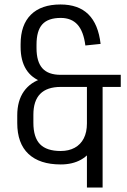

<svg xmlns="http://www.w3.org/2000/svg" viewBox="-20 -727 567 857"><path d="M251 7Q157 7 107 -40Q57 -87 57 -178V-212Q57 -277 86.5 -319Q116 -361 171 -377L170 -361Q121 -378 96.5 -417.5Q72 -457 72 -517V-530Q72 -616 118 -661.5Q164 -707 250 -707Q330 -707 374.5 -663Q419 -619 429 -531L361 -524Q353 -587 326 -617Q299 -647 251 -647Q195 -647 169 -618.5Q143 -590 143 -528V-512Q143 -452 169 -422.5Q195 -393 251 -393H519V-339H251Q190 -339 159.5 -308Q129 -277 129 -215V-179Q129 -114 158.5 -83.5Q188 -53 251 -53Q287 -53 313.5 -67.5Q340 -82 354 -109.5Q368 -137 368 -176H421Q421 -118 400.5 -77Q380 -36 342 -14.5Q304 7 251 7ZM438 -371V110H368V-371Z"/></svg>

Font: Pathway Extreme Condensed Light
Style: Regular
Weight: 300
Width: 3
Version: Version 1.001;gftools[0.9.26]